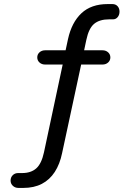

<svg xmlns="http://www.w3.org/2000/svg" viewBox="-20 -734 640 943"><path d="M71 189Q54 189 43 178.5Q32 168 32 153Q32 137 42.5 126.5Q53 116 69 116H88Q132 116 158 93Q184 70 196 14L290 -427L307 -417H202Q185 -417 174 -427Q163 -437 163 -452Q163 -467 174 -477Q185 -487 202 -487H318L299 -472L314 -542Q332 -624 380 -669Q428 -714 509 -714H532Q548 -714 557.5 -703.5Q567 -693 567 -677Q567 -661 558 -650Q549 -639 535 -639H516Q469 -639 442.5 -617Q416 -595 404 -538L390 -472L376 -487H483Q500 -487 511 -477Q522 -467 522 -452Q522 -437 511 -427Q500 -417 483 -417H362L381 -428L285 18Q274 72 249 110.5Q224 149 185.5 169Q147 189 94 189Z"/></svg>

Font: Nunito ExtraLight Medium
Style: Regular
Weight: 500
Version: Version 3.602